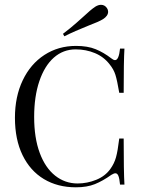

<svg xmlns="http://www.w3.org/2000/svg" viewBox="-20 -775 595 806"><path d="M447.6 -529.8Q456.5 -522.6 462.9 -522.6Q479 -522.6 483.9 -571H502.4Q499.2 -518.5 499.2 -385.5H480.6Q471.8 -437.9 464.5 -460.9Q457.3 -483.9 440.3 -504.8Q416.1 -536.3 378.6 -552Q341.1 -567.7 297.6 -567.7Q245.2 -567.7 206 -533.1Q166.9 -498.4 145.2 -434.3Q123.4 -370.2 123.4 -283.9Q123.4 -196 146.8 -133.1Q170.2 -70.2 211.7 -37.5Q253.2 -4.8 305.6 -4.8Q346 -4.8 383.9 -20.2Q421.8 -35.5 443.5 -66.1Q459.7 -88.7 466.9 -114.5Q474.2 -140.3 480.6 -193.5H499.2Q499.2 -54.8 502.4 0H483.9Q481.5 -25.8 477 -36.7Q472.6 -47.6 464.5 -47.6Q458.1 -47.6 447.6 -41.1Q411.3 -15.3 378.2 -2Q345.2 11.3 298.4 11.3Q221.8 11.3 164.1 -23.4Q106.5 -58.1 74.6 -123.8Q42.7 -189.5 42.7 -280.6Q42.7 -369.4 75.4 -437.9Q108.1 -506.5 166.5 -544.4Q225 -582.3 299.2 -582.3Q347.6 -582.3 381.5 -568.5Q415.3 -554.8 447.6 -529.8ZM404 -754.8Q419.4 -754.8 429 -741.1Q433.9 -733.9 433.9 -725.8Q433.9 -708.1 412.1 -694.4Q395.2 -683.9 354 -668.5Q293.5 -644.4 250 -622.6L244.4 -633.1Q277.4 -658.1 301.2 -679.4Q325 -700.8 330.6 -705.6Q360.5 -733.9 379.8 -746.8Q392.7 -754.8 404 -754.8Z"/></svg>

Font: Playfair Display
Style: Regular
Weight: 400
Designer: Claus Eggers Sørensen
Foundry: Claus Eggers Sørensen
Version: Version 1.005; ttfautohint (v1.2) -l 10 -r 42 -G 200 -x 21 -